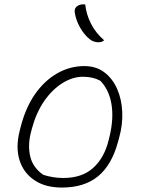

<svg xmlns="http://www.w3.org/2000/svg" viewBox="-20 -833 640 863"><path d="M359 -536Q412 -536 449 -508Q486 -480 506.5 -433.5Q527 -387 529.5 -329.5Q532 -272 515 -212L510 -194Q482 -91 420.5 -40.5Q359 10 258 10Q183 10 134 -23.5Q85 -57 67.5 -114Q50 -171 68 -243L72 -259Q94 -347 136.5 -408.5Q179 -470 236.5 -503Q294 -536 359 -536ZM353 -488Q306 -488 260 -459Q214 -430 178.5 -378.5Q143 -327 124 -257L119 -238Q104 -180 116 -129.5Q128 -79 175 -47Q197 -40 219.5 -36.5Q242 -33 264 -33Q349 -33 399 -78.5Q449 -124 468 -202L472 -218Q492 -300 481 -365Q470 -430 431 -470Q398 -488 353 -488ZM363 -813Q368 -768 389 -726.5Q410 -685 448 -652Q439 -643 423 -643Q401 -643 384 -656Q358 -677 339.5 -710Q321 -743 316 -777Q313 -798 331 -808Q343 -815 363 -813Z"/></svg>

Font: Recursive Sn Csl St Lt
Style: Italic
Weight: 300
Italic angle: -15°
Version: Version 1.079;hotconv 1.0.112;makeotfexe 2.5.65598; ttfautoh